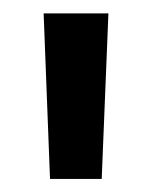

<svg xmlns="http://www.w3.org/2000/svg" viewBox="-20 -682 226 286"><path d="M131.5 -415.5H54.5L45 -662H141.5Z"/></svg>

Font: Anek Gujarati Medium
Style: Regular
Weight: 500
Designer: Mrunmayee Ghaisas (Gujarati), Yesha Goshar (Latin)
Foundry: Ek Type
Version: Version 1.003